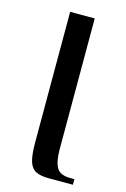

<svg xmlns="http://www.w3.org/2000/svg" viewBox="-105 -711 500 762"><g transform="rotate(15 145.0 -330.0)"><path d="M86 -123V-660H187V-123Q187 -72 201 -47.5Q215 -23 257 -23H274V0H176Q140 0 121 -10Q102 -20 94 -46Q86 -72 86 -123Z"/></g></svg>

Font: El Messiri Medium
Style: Regular
Weight: 500
Designer: Mohamed Gaber
Foundry: Kief Type Foundry
Version: Version 2.007